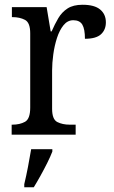

<svg xmlns="http://www.w3.org/2000/svg" viewBox="-20 -566 479 807"><path d="M29 0V-42H32Q63 -42 85 -54Q107 -66 107 -114V-426Q107 -471 85 -482.5Q63 -494 33 -494H30V-536H176L193 -434H197Q210 -464 225 -489.5Q240 -515 264 -530.5Q288 -546 327 -546Q377 -546 401 -526Q425 -506 425 -472Q425 -441 404.5 -422Q384 -403 337 -403Q337 -444 326 -462.5Q315 -481 288 -481Q264 -481 247 -460Q230 -439 219.5 -406.5Q209 -374 204 -337.5Q199 -301 199 -270V-109Q199 -64 221 -53Q243 -42 273 -42H298V0ZM82 208Q90 175 97.5 136Q105 97 111 61H200V71Q192 92 178.5 119Q165 146 150 173Q135 200 122 221H82Z"/></svg>

Font: Noto Serif Khmer SemiCondensed
Style: Regular
Weight: 400
Width: 4
Designer: Danh Hong and the Monotype Design Team
Foundry: Monotype Imaging Inc.
Version: Version 2.004; ttfautohint (v1.8.4.7-5d5b)